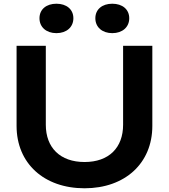

<svg xmlns="http://www.w3.org/2000/svg" viewBox="-20 -996 907 1031"><path d="M226 -750H69V-320C69 -119 216 15 434 15C651 15 798 -119 798 -320V-750H641V-326C641 -203 565 -126 434 -126C303 -126 226 -203 226 -326ZM283 -818C337 -818 374 -850 374 -898C374 -946 337 -976 283 -976C229 -976 192 -946 192 -898C192 -850 229 -818 283 -818ZM583 -818C637 -818 674 -850 674 -898C674 -946 637 -976 583 -976C529 -976 492 -946 492 -898C492 -850 529 -818 583 -818Z"/></svg>

Font: Bounded Med
Style: Regular
Weight: 500
Designer: Vlad Churkin
Version: Version 3.0